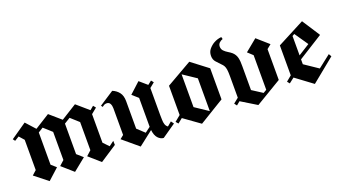

<svg xmlns="http://www.w3.org/2000/svg" viewBox="-48 -912 2357 1321"><g transform="rotate(-20 1131.0 -251.0)"><path d="M144.2 12.5 48.3 -63.3 80 -91.7V-313.3L48.3 -349.2L15.8 -329.2L4.2 -345L120 -425L181.7 -356.7L290.8 -425L373.3 -353.3L488.3 -425L575 -350L601.7 -372.5L616.7 -354.2L575.8 -320.8V-111.7L614.2 -71.7L650 -98.3L650.8 -68.3L527.5 12.5L445 -60L480 -91.7V-297.5L421.7 -350L378.3 -323.3V-100L421.7 -61.7L330 12.5L247.5 -60L282.5 -91.7V-297.5L224.2 -350L188.3 -327.5V-91.7L224.2 -60Z M814.2 3.3 700.8 -91.7 727.5 -113.3V-309.2Q727.5 -328.3 720 -342.5Q712.5 -356.7 694.2 -356.7Q683.3 -356.7 675.4 -352.1Q667.5 -347.5 661.7 -342.5L653.3 -354.2L760.8 -424.2Q790 -412.5 808.3 -388.8Q826.7 -365 826.7 -324.2V-123.3L879.2 -74.2L918.3 -103.3V-143.3V-315L875 -353.3L953.3 -425L1008.3 -377.5L1035.8 -399.2L1050 -381.7L1014.2 -352.5V-154.2L1015 -120Q1015 -100.8 1020 -85.8Q1025 -70.8 1037.5 -62.5L1068.3 -88.3L1083.3 -67.5L983.3 1.7Q960.8 0.8 942.5 -19.2Q924.2 -39.2 920 -79.2Z M1112.5 -56.7 1097.5 -74.2 1140 -109.2V-323.3L1327.5 -430.8L1447.5 -339.2V-111.7L1264.2 0L1146.7 -84.2ZM1344.2 -63.3V-303.3L1248.3 -367.5V-127.5Z M1533.3 -35.8 1519.2 -54.2 1556.7 -84.2V-241.7Q1556.7 -272.5 1554.2 -289.6Q1551.7 -306.7 1545.8 -317.5Q1540 -328.3 1528.3 -339.2Q1514.2 -354.2 1497.9 -371.7Q1481.7 -389.2 1481.7 -416.7Q1481.7 -446.7 1499.6 -467.1Q1517.5 -487.5 1537.5 -498.3Q1563.3 -512.5 1592.5 -515L1596.7 -499.2Q1582.5 -495 1571.3 -484.2Q1560 -473.3 1560 -456.7Q1560 -437.5 1572.1 -425Q1584.2 -412.5 1600.4 -402.9Q1616.7 -393.3 1628.3 -383.3Q1648.3 -365 1654.6 -339.6Q1660.8 -314.2 1660 -277.5V-102.5L1735 -54.2L1759.2 -68.3V-321.7L1722.5 -355.8L1810 -427.5L1894.2 -353.3L1863.3 -328.3V-102.5L1672.5 11.7L1559.2 -57.5Z M1926.7 -54.2 1912.5 -71.7 1951.7 -104.2V-323.3L2151.7 -427.5L2235 -299.2V-295.8L2055.8 -183.3V-147.5L2155.8 -80L2247.5 -151.7L2259.2 -131.7L2087.5 8.3L1964.2 -83.3ZM2055.8 -354.2V-212.5L2139.2 -265L2071.7 -363.3Z"/></g></svg>

Font: Manufacturing Consent
Style: Regular
Weight: 400
Version: Version 3.000; ttfautohint (v1.8.4.7-5d5b)